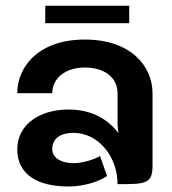

<svg xmlns="http://www.w3.org/2000/svg" viewBox="-20 -658 615 686"><path d="M141.7 -637.5V-575H441.7V-637.5ZM403.3 -182.5C369.2 -227.5 312.5 -266.7 225 -266.7C123.3 -266.7 42.5 -215 41.7 -125C41.7 -31.7 117.5 8.3 225 8.3C290.8 8.3 344.2 -15.8 362.5 -29.2L337.5 -100C320 -90.8 280.8 -75 241.7 -75C202.5 -75 166.7 -91.7 166.7 -125C166.7 -164.2 197.5 -183.3 241.7 -183.3C335 -183.3 400 -95 400 0H408.3C501.7 0 525 -2.5 525 -66.7V-325C525 -420.8 448.3 -516.7 283.3 -516.7C118.3 -516.7 41.7 -420 41.7 -325H166.7C166.7 -375 209.2 -416.7 283.3 -416.7C357.5 -416.7 400 -377.5 400 -325V-216.7C400 -206.7 401.7 -194.2 403.3 -182.5Z"/></svg>

Font: BoonHome
Style: Bold
Weight: 700
Designer: Sungsit Sawaiwan
Foundry: Sungsit Sawaiwan
Version: Version 0.2